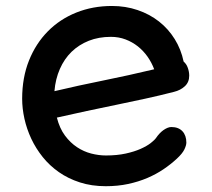

<svg xmlns="http://www.w3.org/2000/svg" viewBox="-20 -622 725 656"><path d="M174.3 -220.2Q183.6 -183.6 201.9 -158.9Q220.2 -134.3 243.2 -119.1Q266.1 -104 291.7 -97.4Q317.4 -90.8 341.8 -90.8Q379.9 -90.8 409.7 -97.4Q439.5 -104 460.7 -113.5Q481.9 -123 495.1 -133.3Q508.3 -143.6 513.7 -151.4Q518.6 -158.7 524.7 -165.3Q530.8 -171.9 537.8 -177Q544.9 -182.1 552 -185.1Q559.1 -188 565.4 -188Q589.8 -188 603.3 -173.6Q616.7 -159.2 616.7 -134.8Q616.7 -125.5 609.9 -111.3Q603 -97.2 584.5 -80.1Q564 -61 538.8 -43.9Q513.7 -26.9 483.4 -13.9Q453.1 -1 417.7 6.6Q382.3 14.2 341.3 14.2Q293 14.2 252.9 1.2Q212.9 -11.7 181.2 -33.9Q149.4 -56.2 126 -85.4Q102.5 -114.7 86.9 -147.9Q71.3 -181.2 63.5 -216.3Q55.7 -251.5 55.7 -284.7Q55.7 -356.9 79.1 -415.3Q102.5 -473.6 143.6 -515.1Q184.6 -556.6 240.7 -579.1Q296.9 -601.6 362.3 -601.6Q409.2 -601.6 450.2 -587.6Q491.2 -573.7 523.2 -548.6Q555.2 -523.4 576.9 -488.5Q598.6 -453.6 607.4 -411.6Q617.2 -403.3 621.8 -389.9Q626.5 -376.5 626.5 -363.3Q626.5 -341.3 611.6 -327.4Q596.7 -313.5 574.2 -308.1Q524.9 -295.4 475.6 -284.7Q426.3 -273.9 376.5 -263.7Q326.7 -253.4 276.1 -242.7Q225.6 -231.9 174.3 -220.2ZM166 -310.5Q249 -330.1 334 -347.2Q418.9 -364.3 506.8 -385.3Q498.5 -407.7 484.4 -428Q470.2 -448.2 451.2 -463.4Q432.1 -478.5 408.9 -487.3Q385.7 -496.1 358.9 -496.1Q317.4 -496.1 283.4 -482.7Q249.5 -469.2 224.6 -445.1Q199.7 -420.9 184.6 -386.5Q169.4 -352.1 166 -310.5Z"/></svg>

Font: Autour One
Style: Regular
Weight: 400
Version: Version 1.007; ttfautohint (v0.92) -l 24 -r 24 -G 200 -x 7 -